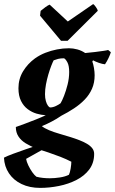

<svg xmlns="http://www.w3.org/2000/svg" viewBox="-51 -709 566 945"><path d="M146.7 215.8Q94.5 215.8 55.1 196.8Q15.6 177.9 -6.9 144.1Q-29.5 110.4 -31.5 67Q-16.1 59 13.5 48Q43.2 37 76.5 25.5Q109.8 14 138.7 4.5Q167.6 -5 182.9 -10L202.4 3L77.5 72.9Q79.6 86.4 88.3 104.8Q97 123.1 108.1 138.8Q119.3 154.4 128.3 160.9Q143.7 164.9 160.3 166.6Q176.8 168.4 194.4 168.4Q218 168.4 244.2 164.3Q270.4 160.3 288.3 151.1Q293.4 140.6 296.8 120.3Q300.1 100.1 300.1 87Q274.9 74 246 62.7Q217.1 51.5 187.1 41.4Q157 31.4 127.4 21.9Q98.9 10.5 75.9 -3.4Q53 -17.3 40 -37.1Q26.9 -56.9 26.9 -83.9Q41.3 -88.9 69 -99.1Q96.7 -109.4 126.2 -121.1Q155.7 -132.9 174 -141.9Q152.7 -142.9 129.4 -149.6Q106.1 -156.3 85.6 -171.6Q65 -186.8 52.4 -212.3Q39.8 -237.8 39.8 -274.7Q39.8 -320.4 62.5 -358Q85.3 -395.5 121.2 -421.6Q145 -438.5 172.4 -449.2Q199.8 -460 229.4 -465.7Q259 -471.5 288.6 -471.5Q308.4 -471.5 329.6 -465.8Q350.9 -460 368.2 -448Q393 -450 416.4 -453Q439.8 -456 457.5 -458.5Q475.3 -461 481.2 -463L494.6 -452Q491.1 -440 483.2 -423.3Q475.3 -406.6 465.8 -392.6Q452.9 -393.6 435.9 -399.6Q418.9 -405.6 406.9 -412.1L403.4 -406.1Q407.9 -394.6 411.4 -374.9Q414.8 -355.1 414.8 -338.7Q414.8 -301.9 401.9 -272.3Q388.9 -242.7 366.1 -219.1Q343.4 -195.4 313.5 -175.7Q283.6 -155.9 250.7 -139.3Q239.5 -131.5 227.5 -124.3Q215.6 -117.1 203.6 -110.9Q191.6 -104.7 179.4 -98.8Q167.2 -92.9 154.9 -88.2Q167.8 -77.7 190.7 -68.1Q213.6 -58.6 241.5 -50.6Q269.3 -42.6 296.5 -34.1Q319 -27.1 339.8 -19Q360.6 -11 376.9 -1.4Q393.3 8.2 402.8 20.3Q412.4 32.5 412.4 48.2Q412.4 92.7 388.6 124.7Q364.8 156.6 325.4 176.7Q286 196.9 239.2 206.3Q192.4 215.8 146.7 215.8ZM195 -180.1Q209.3 -180.1 224.3 -187.3Q239.3 -194.6 246.9 -200.6Q254.3 -212.3 264.1 -237.1Q273.9 -262 281.7 -293.1Q289.5 -324.3 289.5 -354.7Q289.5 -385.7 280.7 -402.2Q271.8 -418.8 264 -422.1Q246.7 -422.1 235 -419.1Q223.3 -416.1 213.1 -412.1Q208.6 -403.8 201.3 -385.1Q194.1 -366.5 187 -342.7Q180 -318.9 175.2 -293.5Q170.5 -268 170.5 -245.5Q170.5 -226.3 174.7 -211.9Q178.8 -197.4 184.6 -189.5Q190.3 -181.5 195 -180.1ZM249.4 -508.2 146.1 -631.8 149 -655.5Q161.1 -665.5 172.8 -674.1Q184.5 -682.7 193.4 -686.2L282.7 -603.2L407.3 -688.8Q412.7 -686.4 421 -674.4Q429.4 -662.3 430.3 -655.9L281.7 -508.2Z"/></svg>

Font: Labrada
Style: Italic
Weight: 400
Italic angle: -7°
Designer: Mercedes Jáuregui
Foundry: Omnibus-Type Team
Version: Version 1.000